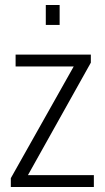

<svg xmlns="http://www.w3.org/2000/svg" viewBox="-20 -743 418 763"><path d="M23 0V-35L273 -479H42V-526H341V-494L91 -47H353V0ZM162 -644V-723H217V-644Z"/></svg>

Font: Archivo Condensed ExtraLight
Style: Regular
Weight: 250
Width: 3
Designer: Hector Gatti
Foundry: Omnibus-Type
Version: Version 2.001